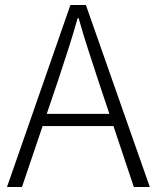

<svg xmlns="http://www.w3.org/2000/svg" viewBox="-20 -749 628 769"><path d="M8 0 262 -729H324L580 0H516L374 -425Q353 -489 333.5 -549Q314 -609 295 -676H291Q272 -609 252.5 -549Q233 -489 212 -425L68 0ZM127 -244V-293H457V-244Z"/></svg>

Font: Noto Sans KR Thin Light
Style: Regular
Weight: 300
Version: Version 2.004-H2;hotconv 1.0.118;makeotfexe 2.5.65603